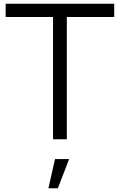

<svg xmlns="http://www.w3.org/2000/svg" viewBox="-20 -740 636 1020"><path d="M272.3 105 237.2 260H287.5L347.2 105ZM261.7 0V-649.7H10V-720H586.7V-649.7H335V0Z"/></svg>

Font: Hauora
Style: Regular
Weight: 400
Designer: Wayne Shih
Foundry: WCYS
Version: Version 1.001